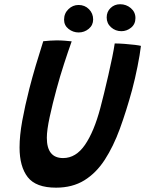

<svg xmlns="http://www.w3.org/2000/svg" viewBox="-20 -870 686 908"><path d="M245 17.5Q150 17.5 111.2 -32.2Q72.5 -82 72.5 -172.5Q72.5 -228.5 85.2 -298.8Q98 -369 119 -451.5Q132.5 -504 149.2 -560.5Q166 -617 184.5 -675Q200 -676.5 216.5 -677.8Q233 -679 247.5 -679Q267.5 -679 286 -677.5Q304.5 -676 319 -674.5Q302 -627 282.8 -567.8Q263.5 -508.5 247.5 -449Q228.5 -379.5 215 -317Q201.5 -254.5 201.5 -218.5Q201.5 -122.5 278.5 -122.5Q339 -122.5 382 -185.2Q425 -248 454.5 -359.5Q461.5 -386.5 471.8 -427.5Q482 -468.5 492.2 -513.8Q502.5 -559 510.8 -599.2Q519 -639.5 522.5 -664.5Q542.5 -664.5 569.2 -662.5Q596 -660.5 618 -657.8Q640 -655 646.5 -653Q641.5 -611 630.2 -554.8Q619 -498.5 604.5 -444Q577.5 -345 546.8 -261Q516 -177 475.5 -114.5Q435 -52 378.8 -17.2Q322.5 17.5 245 17.5ZM554 -722.5Q526 -722.5 505.2 -741Q484.5 -759.5 484.5 -787.5Q484.5 -814.5 503 -832.2Q521.5 -850 548 -850Q577 -850 598.8 -831.5Q620.5 -813 620.5 -784.5Q620.5 -756 600 -739.2Q579.5 -722.5 554 -722.5ZM352 -716.5Q325.5 -716.5 304.2 -733.2Q283 -750 283 -777Q283 -806.5 303.5 -826.5Q324 -846.5 351.5 -846.5Q381 -846.5 400.8 -826.5Q420.5 -806.5 420.5 -778Q420.5 -751 399.8 -733.8Q379 -716.5 352 -716.5Z"/></svg>

Font: Grandstander Medium
Style: Italic
Weight: 500
Italic angle: -15°
Designer: Tyler Finck
Foundry: Etcetera Type Co
Version: Version 1.200; ttfautohint (v1.8.3)